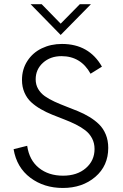

<svg xmlns="http://www.w3.org/2000/svg" viewBox="-20 -912 601 938"><path d="M276.4 -741.2 129.4 -891.6H183.6L276.4 -796.4L370.1 -891.6H424.3ZM287.1 6.3Q194.8 6.3 128.2 -43.7Q61.5 -93.8 46.4 -183.1L112.8 -199.7Q123 -129.4 170.2 -91.6Q217.3 -53.7 288.1 -53.7Q356.9 -53.7 399.4 -90.6Q441.9 -127.4 441.9 -184.1Q441.9 -212.9 429.7 -236.1Q417.5 -259.3 397 -275.1Q376.5 -291 349.9 -304.2Q323.2 -317.4 293.9 -328.6Q264.6 -339.8 235.4 -351.6Q206.1 -363.3 179.4 -378.7Q152.8 -394 132.3 -412.8Q111.8 -431.6 99.6 -459.5Q87.4 -487.3 87.4 -521.5Q87.4 -573.7 113.8 -614.3Q140.1 -654.8 184.3 -676Q228.5 -697.3 282.7 -697.3Q415 -697.3 478 -586.4L422.4 -551.8Q375 -637.7 280.3 -637.7Q226.1 -637.7 190.2 -605.5Q154.3 -573.2 154.3 -524.4Q154.3 -498 166.5 -477.3Q178.7 -456.5 199.2 -442.1Q219.7 -427.7 246.3 -415.5Q272.9 -403.3 302.2 -392.1Q331.5 -380.9 360.8 -368.9Q390.1 -356.9 416.7 -340.8Q443.4 -324.7 463.9 -304.7Q484.4 -284.7 496.6 -255.4Q508.8 -226.1 508.8 -189.5Q508.8 -102.1 445.6 -47.9Q382.3 6.3 287.1 6.3Z"/></svg>

Font: HK Grotesk Legacy
Style: Regular
Weight: 400
Designer: Alfredo Marco Pradil
Foundry: Hanken Design Co.
Version: Version 2.022;PS 002.022;hotconv 1.0.88;makeotf.lib2.5.64775